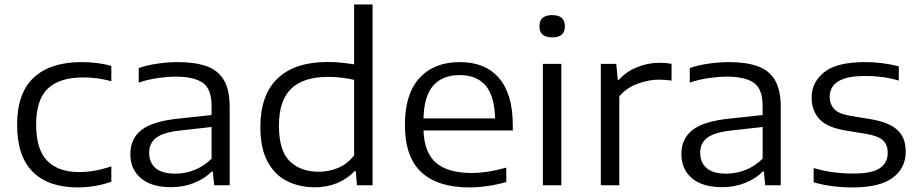

<svg xmlns="http://www.w3.org/2000/svg" viewBox="-20 -828 4110 858"><path d="M326.5 9.5Q197 9.5 126.8 -59.8Q56.5 -129 56.5 -270.5Q56.5 -412 130.8 -481.2Q205 -550.5 345.5 -550.5Q380.5 -550.5 414.2 -546.2Q448 -542 477.5 -533.5V-465Q446.5 -473.5 416.2 -477.8Q386 -482 351.5 -482Q246 -482 193.8 -432.2Q141.5 -382.5 141.5 -272Q141.5 -160 191 -109.5Q240.5 -59 334.5 -59Q366 -59 400.2 -64.8Q434.5 -70.5 477.5 -84.5V-16Q406 9.5 326.5 9.5Z M745 8.5Q657 8.5 609.8 -31.5Q562.5 -71.5 562.5 -139.5Q562.5 -209 613 -247.8Q663.5 -286.5 778 -298L925.5 -314V-353Q925.5 -431.5 885.5 -458.5Q845.5 -485.5 766.5 -485.5Q731 -485.5 687.2 -479.5Q643.5 -473.5 600 -459V-524Q639 -537.5 686.2 -544Q733.5 -550.5 776 -550.5Q851.5 -550.5 903 -532.2Q954.5 -514 980.5 -470Q1006.5 -426 1006.5 -349V0H937L931 -61.5H925.5Q895.5 -29.5 847.2 -10.5Q799 8.5 745 8.5ZM646.5 -145.5Q646.5 -102 675 -77Q703.5 -52 764 -52Q808 -52 850 -68.8Q892 -85.5 925.5 -119V-260.5L782.5 -244.5Q708.5 -236 677.5 -212Q646.5 -188 646.5 -145.5Z M1387 9Q1317.5 9 1262.2 -19Q1207 -47 1175.2 -106.5Q1143.5 -166 1143.5 -260Q1143.5 -404 1220.5 -477.5Q1297.5 -551 1444 -551Q1476.5 -551 1507 -547.8Q1537.5 -544.5 1562.5 -540.5V-808H1645V0H1575L1570 -63H1564.5Q1533 -29.5 1487.5 -10.2Q1442 9 1387 9ZM1404.5 -60.5Q1447.5 -60.5 1489.2 -77Q1531 -93.5 1562.5 -133.5V-471Q1538.5 -477 1508.2 -480.8Q1478 -484.5 1447 -484.5Q1335.5 -484.5 1281 -431.5Q1226.5 -378.5 1226.5 -266.5Q1226.5 -154 1275.2 -107.2Q1324 -60.5 1404.5 -60.5Z M2077 9.5Q1937 9.5 1863.2 -58.2Q1789.5 -126 1789.5 -270.5Q1789.5 -408 1854.5 -479.2Q1919.5 -550.5 2035 -550.5Q2149 -550.5 2210.2 -478.8Q2271.5 -407 2271.5 -269V-245H1872.5Q1876 -144.5 1929.2 -99.8Q1982.5 -55 2087.5 -55Q2123.5 -55 2162.5 -61.2Q2201.5 -67.5 2242.5 -79V-14.5Q2156.5 9.5 2077 9.5ZM2034 -492.5Q1958 -492.5 1916.5 -446Q1875 -399.5 1872.5 -299H2192.5Q2190 -399 2150 -445.8Q2110 -492.5 2034 -492.5Z M2406 0V-542.5H2488.5V0ZM2447.5 -661Q2390.5 -661 2390.5 -710.5Q2390.5 -760.5 2447.5 -760.5Q2504.5 -760.5 2504.5 -710.5Q2504.5 -661 2447.5 -661Z M2665 0V-542.5H2734L2740.5 -471.5H2746Q2777.5 -507.5 2826.5 -527.5Q2875.5 -547.5 2926 -547.5Q2955.5 -547.5 2981 -543V-467.5Q2967.5 -470 2952.8 -471Q2938 -472 2922.5 -472Q2881 -472 2831 -454.5Q2781 -437 2747.5 -397.5V0Z M3207.5 8.5Q3119.5 8.5 3072.2 -31.5Q3025 -71.5 3025 -139.5Q3025 -209 3075.5 -247.8Q3126 -286.5 3240.5 -298L3388 -314V-353Q3388 -431.5 3348 -458.5Q3308 -485.5 3229 -485.5Q3193.5 -485.5 3149.8 -479.5Q3106 -473.5 3062.5 -459V-524Q3101.5 -537.5 3148.8 -544Q3196 -550.5 3238.5 -550.5Q3314 -550.5 3365.5 -532.2Q3417 -514 3443 -470Q3469 -426 3469 -349V0H3399.5L3393.5 -61.5H3388Q3358 -29.5 3309.8 -10.5Q3261.5 8.5 3207.5 8.5ZM3109 -145.5Q3109 -102 3137.5 -77Q3166 -52 3226.5 -52Q3270.5 -52 3312.5 -68.8Q3354.5 -85.5 3388 -119V-260.5L3245 -244.5Q3171 -236 3140 -212Q3109 -188 3109 -145.5Z M3792 9.5Q3743.5 9.5 3700 4Q3656.5 -1.5 3616 -13.5V-77Q3662.5 -63.5 3705.5 -58Q3748.5 -52.5 3793.5 -52.5Q3877.5 -52.5 3912.2 -76.8Q3947 -101 3947 -144.5Q3947 -180 3927 -199.8Q3907 -219.5 3852 -229.5L3760.5 -244.5Q3677 -258 3642 -295.5Q3607 -333 3607 -392Q3607 -461 3663.5 -505.8Q3720 -550.5 3846.5 -550.5Q3926.5 -550.5 3996.5 -531V-468Q3958 -479 3921.8 -483.8Q3885.5 -488.5 3847 -488.5Q3786 -488.5 3751.2 -476.2Q3716.5 -464 3702 -443Q3687.5 -422 3687.5 -395.5Q3687.5 -365 3706 -342.5Q3724.5 -320 3779 -310.5L3870.5 -295.5Q3951.5 -282 3989.5 -248Q4027.5 -214 4027.5 -150Q4027.5 -77 3969.5 -33.8Q3911.5 9.5 3792 9.5Z"/></svg>

Font: Encode Sans Expanded
Style: Regular
Weight: 400
Width: 7
Designer: Multiple Designers
Foundry: Impallari Type
Version: Version 3.000; ttfautohint (v1.8.3) -l 8 -r 50 -G 200 -x 14 